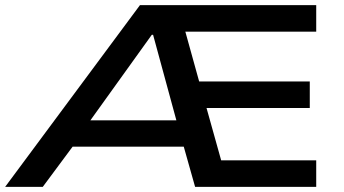

<svg xmlns="http://www.w3.org/2000/svg" viewBox="-36 -725 1335 745"><path d="M-16 0 507 -705H1191V-602H630L671 -646L747 -372L684 -409H1166V-306H705L755 -343L835 -57L773 -103H1191V0H721L664 -202L708 -156H218L277 -198L130 0ZM553 -590 296 -232 268 -258H681L656 -230L558 -590Z"/></svg>

Font: Nunito Sans 7pt Expanded SemiBold
Style: Regular
Weight: 600
Width: 7
Designer: Vernon Adams
Foundry: Vernon Adams
Version: Version 3.101;gftools[0.9.27]